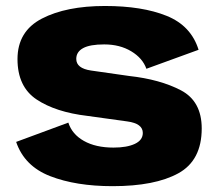

<svg xmlns="http://www.w3.org/2000/svg" viewBox="-20 -618 730 642"><path d="M356.5 4.5Q498 4.5 576.2 -38.5Q654.5 -81.5 654.5 -188.5Q654.5 -279.5 585 -316Q515.5 -352.5 411.5 -364Q333.5 -375 284.2 -382.2Q235 -389.5 235 -421Q235 -444.5 257.8 -457Q280.5 -469.5 328.5 -469.5Q380.5 -469.5 418.8 -446.5Q457 -423.5 469.5 -388L644 -451.5Q619 -532 537.2 -565Q455.5 -598 331 -598Q201.5 -598 120 -555.8Q38.5 -513.5 38.5 -420.5Q38.5 -328 102.2 -285.5Q166 -243 272 -230.5Q353.5 -219 405.5 -212Q457.5 -205 457.5 -173.5Q457.5 -149.5 431 -137Q404.5 -124.5 359.5 -124.5Q300 -124.5 260.5 -146.8Q221 -169 208.5 -208L34 -143.5Q61.5 -62.5 147.8 -29Q234 4.5 356.5 4.5Z"/></svg>

Font: Anybody Thin ExtraBold
Style: Regular
Weight: 800
Version: Version 1.113;gftools[0.9.25]